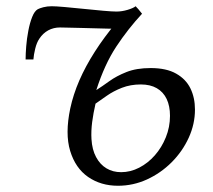

<svg xmlns="http://www.w3.org/2000/svg" viewBox="-20 -584 682 615"><path d="M87 -393.5H62Q62 -411.5 64 -436.2Q66 -461 70.8 -485.8Q75.5 -510.5 83 -529.5Q90.5 -548.5 101 -554.5Q106.5 -557.5 118.8 -560.8Q131 -564 145.5 -564Q158.5 -564 187.2 -561.5Q216 -559 249.2 -555.5Q282.5 -552 311.2 -549.5Q340 -547 353 -547Q370.5 -547 388.8 -552.5Q407 -558 414.5 -564Q418.5 -559.5 419.2 -558.8Q420 -558 423 -554.8Q426 -551.5 435 -540Q390 -491.5 352.5 -434.8Q315 -378 288.5 -295.5Q307.5 -307.5 330.2 -324Q353 -340.5 385 -353.2Q417 -366 462.5 -366Q513 -366 544.2 -348.2Q575.5 -330.5 590 -300.8Q604.5 -271 604.5 -233Q604.5 -186.5 584.5 -142.8Q564.5 -99 529.8 -64.2Q495 -29.5 450.8 -9.2Q406.5 11 358 11Q303 11 262.2 -17.2Q221.5 -45.5 204.8 -100.5Q188 -155.5 205 -236.5Q214.5 -281 234.2 -326.5Q254 -372 283.8 -418.5Q313.5 -465 354 -513.5L341.5 -492.5Q343 -492 328 -492.2Q313 -492.5 289.2 -493.2Q265.5 -494 240.2 -494.5Q215 -495 196 -495.5Q177 -496 172 -496Q151.5 -496 134.5 -486.8Q117.5 -477.5 106 -460Q97.5 -447.5 92.8 -428Q88 -408.5 87 -393.5ZM368 -32.5Q398 -32.5 426 -47Q454 -61.5 476 -86.5Q498 -111.5 511.2 -144.2Q524.5 -177 524.5 -213Q524.5 -244.5 513.8 -267Q503 -289.5 482.2 -301.5Q461.5 -313.5 431 -313.5Q398 -313.5 370.5 -302.8Q343 -292 322 -277.2Q301 -262.5 286 -252Q279 -222 275.2 -193Q271.5 -164 273 -138.5Q275 -104.5 287.8 -80.8Q300.5 -57 321 -44.8Q341.5 -32.5 368 -32.5Z"/></svg>

Font: Merriweather 28pt Light
Style: Italic
Weight: 300
Italic angle: -7.8°
Version: Version 2.101